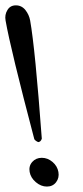

<svg xmlns="http://www.w3.org/2000/svg" viewBox="-55 -686 311 717"><path d="M78.9 -5.6Q59.6 -22 55.7 -43.9Q51.8 -65.9 65.4 -81.3Q79.1 -96.7 101.1 -96.7Q123 -96.7 141.1 -81.3Q159.2 -65.9 163.1 -43.9Q167 -22 154.5 -5.6Q142.1 10.7 120.1 10.7Q98.1 10.7 78.9 -5.6ZM40 -648.4Q53.7 -630.9 57.6 -609.4Q76.2 -504.9 101.1 -168Q97.2 -156.2 87.9 -155.3Q78.1 -159.2 73.2 -166Q-15.6 -502.9 -34.2 -609.4Q-38.1 -630.9 -27.3 -648.4Q-17.1 -666 4.4 -666Q25.9 -666 40 -648.4Z"/></svg>

Font: Amiri
Style: Slanted
Weight: 400
Italic angle: 9°
Designer: Khaled Hosny
Version: Version 000.107